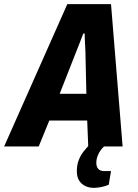

<svg xmlns="http://www.w3.org/2000/svg" viewBox="-60 -707 664 927"><path d="M-40 0 265 -687H476L532 0H366L361 -125H178L127 0ZM228 -254H357L353 -432Q353 -444 352.5 -458Q352 -472 351 -487.5Q350 -503 349.5 -517.5Q349 -532 349 -545H342Q336 -528 327.5 -507Q319 -486 311.5 -466.5Q304 -447 298 -432ZM393 200Q371 200 352.5 191.5Q334 183 322.5 165.5Q311 148 311 119Q311 89 320.5 65Q330 41 345.5 22Q361 3 376 -12H454L453 -8Q432 6 418.5 30.5Q405 55 405 79Q405 98 414.5 108.5Q424 119 443 119H476L465 185Q449 192 429 196Q409 200 393 200Z"/></svg>

Font: Archivo Condensed ExtraBold
Style: Italic
Weight: 800
Width: 3
Italic angle: -10°
Designer: Hector Gatti
Foundry: Omnibus-Type
Version: Version 2.001